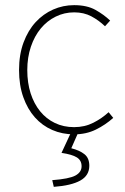

<svg xmlns="http://www.w3.org/2000/svg" viewBox="-20 -510 486 746"><path d="M189 216 183 190Q249 185 273 172Q297 159 297 136Q297 113 278.5 101.5Q260 90 219 84L259 -2H287L257 66Q289 74 308 89Q327 104 327 134Q327 172 292 191.5Q257 211 189 216ZM268 12Q222 12 183 -5Q144 -22 115.5 -54Q87 -86 70.5 -132.5Q54 -179 54 -238Q54 -298 71.5 -345Q89 -392 118.5 -424Q148 -456 186.5 -473Q225 -490 268 -490Q318 -490 351 -471.5Q384 -453 408 -430L388 -408Q364 -431 335 -446.5Q306 -462 268 -462Q230 -462 196.5 -445.5Q163 -429 138.5 -399.5Q114 -370 100 -328.5Q86 -287 86 -238Q86 -188 99 -147.5Q112 -107 136 -77.5Q160 -48 193.5 -32Q227 -16 268 -16Q309 -16 342.5 -33Q376 -50 402 -74L420 -52Q390 -25 352.5 -6.5Q315 12 268 12Z"/></svg>

Font: TypoPRO Source Sans Pro
Style: Regular
Weight: 200
Designer: Paul D. Hunt
Foundry: Adobe Systems Incorporated
Version: Version 2.020;PS 2.000;hotconv 1.0.86;makeotf.lib2.5.63406